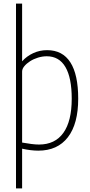

<svg xmlns="http://www.w3.org/2000/svg" viewBox="-20 -828 499 1068"><path d="M69 -808H103V-487Q129 -516 165 -532.5Q201 -549 242 -549Q328 -549 371.5 -481Q415 -413 415 -279Q415 -139 357.5 -64.5Q300 10 193 10Q152 10 103 -1V220H69ZM197 -24Q286 -24 332.5 -89Q379 -154 379 -279Q379 -395 344 -455Q309 -515 240 -515Q216 -515 191.5 -507.5Q167 -500 147.5 -487.5Q128 -475 115.5 -460Q103 -445 103 -430V-35Q132 -30 155 -27Q178 -24 197 -24Z"/></svg>

Font: Encode Sans Compressed
Style: Thin
Weight: 100
Designer: Pablo Impallari, Andres Torresi
Foundry: Pablo Impallari, Andres Torresi
Version: Version 1.000; ttfautohint (v1.00) -l 8 -r 50 -G 200 -x 14 -